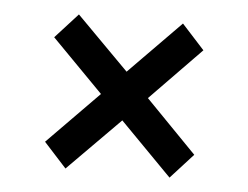

<svg xmlns="http://www.w3.org/2000/svg" viewBox="-36 -513 558 432"><g transform="rotate(5 243.0 -297.0)"><path d="M126 -123 75 -179 191 -297 75 -415 126 -471 244 -352 361 -471 412 -415 297 -297 412 -179 361 -123 244 -242Z"/></g></svg>

Font: Rokkitt SemiBold SemiBold
Style: Regular
Weight: 600
Version: Version 3.103